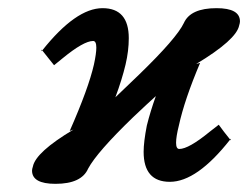

<svg xmlns="http://www.w3.org/2000/svg" viewBox="-20 -431 605 468"><path d="M209 -273.9Q214.8 -300.8 214.8 -314.9Q214.8 -331.1 207 -331.1Q184.1 -331.1 132.8 -289.1L111.8 -272L98.1 -289.1L83 -308.1Q83 -308.1 82 -306.2L81.1 -308.1L82 -310.1L83 -308.1Q165 -411.1 230 -411.1Q293.9 -411.1 293.9 -337.9Q293.9 -307.1 286.1 -273.9Q277.3 -236.8 261.2 -193.8Q288.1 -219.7 318.8 -249Q410.6 -337.9 428.2 -375Q444.3 -411.1 507.8 -411.1Q564.9 -411.1 564.9 -378.9Q564.9 -375 563 -369.1Q556.2 -334 458 -274.9L467.8 -277.8Q429.7 -188 416 -125Q409.2 -98.1 409.2 -83Q409.2 -67.9 417 -67.9Q439.9 -67.9 491.2 -109.9L513.2 -127L525.9 -109.9L541 -90.8Q460 12.2 394 12.2Q330.1 12.2 330.1 -61Q330.1 -85 337.9 -125Q346.7 -160.2 359.9 -196.8Q340.8 -179.7 304.2 -145Q216.3 -60.1 194.8 -20Q178.7 17.1 115.2 17.1Q58.1 17.1 58.1 -15.1Q58.1 -19 60.1 -24.9Q66.9 -60.1 159.2 -115.2L149.9 -111.8Q195.8 -215.8 209 -273.9ZM541 -90.8 543 -92.8V-90.8L542 -88.9Z"/></svg>

Font: Linux Libertine O
Style: Semibold Italic
Weight: 600
Italic angle: -11.5°
Designer: Philipp H. Poll
Foundry: Philipp H. Poll
Version: Version 5.1.2